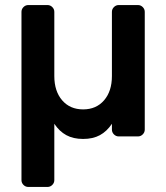

<svg xmlns="http://www.w3.org/2000/svg" viewBox="-20 -540 658 760"><path d="M168 200H92Q81 200 73 192Q65 184 65 173V-493Q65 -504 73 -512Q81 -520 92 -520H168Q179 -520 187 -512Q195 -504 195 -493V-239Q195 -179 226 -143Q257 -107 309 -107Q361 -107 392 -143Q423 -179 423 -239V-493Q423 -504 431 -512Q439 -520 450 -520H526Q537 -520 545 -512Q553 -504 553 -493V-27Q553 -16 545 -8Q537 0 526 0H450Q439 0 431 -8Q423 -16 423 -27V-50Q403 -20 375.5 -5Q348 10 309 10Q270 10 242.5 -5Q215 -20 195 -50V173Q195 184 187 192Q179 200 168 200Z"/></svg>

Font: Hezaedrus Medium
Style: Regular
Weight: 500
Designer: Hubert & Fischer
Foundry: Hubert & Fischer
Version: Version 1.10;September 3, 2019;FontCreator 11.5.0.2425 64-bi